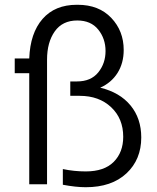

<svg xmlns="http://www.w3.org/2000/svg" viewBox="-20 -763 649 795"><path d="M335 12.2Q294.4 12.2 240.2 2V-63Q286.6 -53.2 335 -53.2Q411.6 -53.2 450.9 -92.8Q490.2 -132.3 490.2 -196.8Q490.2 -272 440.2 -319.1Q390.1 -366.2 310.1 -366.2H271V-425.8H298.8Q356.4 -425.8 386.7 -463.1Q417 -500.5 417 -551.8Q417 -603 386.7 -640.6Q356.4 -678.2 299.8 -678.2Q238.8 -678.2 206.8 -633.1Q174.8 -587.9 174.8 -516.1V0H101.1V-460H41V-521H101.1Q105 -626 156.2 -684.6Q207.5 -743.2 297.9 -743.2H301.8Q389.2 -743.2 440.7 -689Q492.2 -634.8 492.2 -556.2Q492.2 -501.5 466.6 -460.9Q440.9 -420.4 395 -399.9Q476.1 -380.4 520.5 -326.4Q564.9 -272.5 564.9 -193.8Q564.9 -102.5 503.7 -45.2Q442.4 12.2 335 12.2Z"/></svg>

Font: Sora Light
Style: Regular
Weight: 300
Designer: Jonathan Barnbrook, Julián Moncada
Foundry: Barnbrook Fonts
Version: Version 2.000